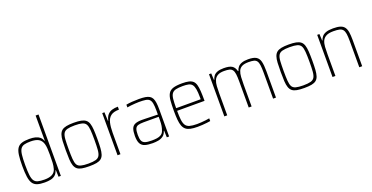

<svg xmlns="http://www.w3.org/2000/svg" viewBox="-28 -1459 4227 2183"><g transform="rotate(-20 2085.0 -367.5)"><path d="M244 8Q188 8 153 -3.5Q118 -15 99 -43.5Q80 -72 72.5 -123.5Q65 -175 65 -255Q65 -335 72 -386.5Q79 -438 98 -466.5Q117 -495 152.5 -506.5Q188 -518 244 -518Q287 -518 318 -510Q349 -502 369.5 -485Q390 -468 400 -439H404V-743H439V0H411L408 -81H404Q393 -44 369.5 -24.5Q346 -5 314 1.5Q282 8 244 8ZM253 -24Q310 -24 344.5 -42.5Q379 -61 390 -100Q400 -135 402 -172.5Q404 -210 404 -269Q404 -309 402 -342.5Q400 -376 393 -400Q379 -447 344.5 -466.5Q310 -486 248 -486Q201 -486 171.5 -478Q142 -470 126.5 -446.5Q111 -423 105.5 -377Q100 -331 100 -255Q100 -179 105.5 -133Q111 -87 126.5 -63.5Q142 -40 172.5 -32Q203 -24 253 -24Z M782 8Q728 8 693 1.5Q658 -5 637.5 -21.5Q617 -38 606.5 -68Q596 -98 593.5 -143.5Q591 -189 591 -254Q591 -319 593.5 -365Q596 -411 606.5 -441Q617 -471 637.5 -487.5Q658 -504 693 -511Q728 -518 782 -518Q836 -518 870.5 -511Q905 -504 926 -487.5Q947 -471 957 -441Q967 -411 970 -365Q973 -319 973 -254Q973 -189 970 -143.5Q967 -98 957 -68Q947 -38 926 -21.5Q905 -5 870.5 1.5Q836 8 782 8ZM781 -24Q840 -24 871.5 -33Q903 -42 917 -66Q931 -90 934.5 -135.5Q938 -181 938 -254Q938 -327 934.5 -373Q931 -419 917.5 -443.5Q904 -468 872 -477Q840 -486 782 -486Q725 -486 692.5 -477Q660 -468 646 -443.5Q632 -419 629 -373Q626 -327 626 -254Q626 -181 629.5 -135.5Q633 -90 646 -66Q659 -42 691.5 -33Q724 -24 781 -24Z M1125 0V-510H1152L1156 -405H1160Q1170 -450 1192 -474.5Q1214 -499 1245.5 -508.5Q1277 -518 1317 -518V-482Q1252 -482 1218 -456Q1184 -430 1172 -380Q1160 -330 1160 -259V0Z M1549 8Q1493 8 1456.5 -3Q1420 -14 1402.5 -45.5Q1385 -77 1385 -138Q1385 -194 1397 -225.5Q1409 -257 1439 -270Q1469 -283 1523 -283Q1536 -283 1558 -282.5Q1580 -282 1608 -281Q1636 -280 1663.5 -279.5Q1691 -279 1714 -278V-324Q1714 -380 1708 -412.5Q1702 -445 1686 -461Q1670 -477 1639.5 -481.5Q1609 -486 1560 -486Q1540 -486 1513 -484Q1486 -482 1460.5 -479.5Q1435 -477 1416 -473V-506Q1447 -512 1487 -515Q1527 -518 1572 -518Q1616 -518 1647 -513Q1678 -508 1698 -496Q1718 -484 1729 -462.5Q1740 -441 1744.5 -408.5Q1749 -376 1749 -330V0H1721L1718 -81H1714Q1703 -43 1677 -23.5Q1651 -4 1618 2Q1585 8 1549 8ZM1549 -24Q1583 -24 1611.5 -28Q1640 -32 1661.5 -45Q1683 -58 1693 -84Q1705 -114 1709.5 -143Q1714 -172 1714 -210V-251H1532Q1488 -251 1463.5 -243Q1439 -235 1429.5 -211Q1420 -187 1420 -138Q1420 -92 1430.5 -67.5Q1441 -43 1469 -33.5Q1497 -24 1549 -24Z M2092 8Q2041 8 2006.5 0.5Q1972 -7 1951 -24.5Q1930 -42 1918.5 -72Q1907 -102 1903 -147Q1899 -192 1899 -254Q1899 -329 1903.5 -379.5Q1908 -430 1926 -461Q1944 -492 1983.5 -505Q2023 -518 2094 -518Q2143 -518 2174.5 -510.5Q2206 -503 2224.5 -485.5Q2243 -468 2251.5 -437.5Q2260 -407 2263 -362Q2266 -317 2266 -256V-243H1934Q1934 -178 1939 -135Q1944 -92 1959.5 -67.5Q1975 -43 2008 -33.5Q2041 -24 2097 -24Q2121 -24 2148.5 -26Q2176 -28 2202 -31Q2228 -34 2248 -38V-5Q2231 -2 2205 1Q2179 4 2149.5 6Q2120 8 2092 8ZM2231 -256V-296Q2231 -360 2224 -398Q2217 -436 2201.5 -455Q2186 -474 2158.5 -480Q2131 -486 2091 -486Q2038 -486 2006.5 -478.5Q1975 -471 1959 -449Q1943 -427 1938.5 -385.5Q1934 -344 1934 -275H2250Z M2417 0V-510H2444L2448 -430H2452Q2459 -455 2474 -475Q2489 -495 2518.5 -506.5Q2548 -518 2596 -518Q2664 -518 2695.5 -498Q2727 -478 2739 -430H2744Q2751 -456 2767.5 -476Q2784 -496 2814.5 -507Q2845 -518 2891 -518Q2957 -518 2989 -498.5Q3021 -479 3031.5 -436Q3042 -393 3042 -320V0H3007V-315Q3007 -371 3002.5 -404.5Q2998 -438 2985.5 -456Q2973 -474 2949 -480Q2925 -486 2885 -486Q2833 -486 2804.5 -470.5Q2776 -455 2764 -425.5Q2752 -396 2749.5 -355.5Q2747 -315 2747 -264V0H2712V-315Q2712 -371 2707.5 -404.5Q2703 -438 2690 -456Q2677 -474 2653 -480Q2629 -486 2590 -486Q2539 -486 2510.5 -469Q2482 -452 2469.5 -422Q2457 -392 2454.5 -351.5Q2452 -311 2452 -264V0Z M3383 8Q3329 8 3294 1.5Q3259 -5 3238.5 -21.5Q3218 -38 3207.5 -68Q3197 -98 3194.5 -143.5Q3192 -189 3192 -254Q3192 -319 3194.5 -365Q3197 -411 3207.5 -441Q3218 -471 3238.5 -487.5Q3259 -504 3294 -511Q3329 -518 3383 -518Q3437 -518 3471.5 -511Q3506 -504 3527 -487.5Q3548 -471 3558 -441Q3568 -411 3571 -365Q3574 -319 3574 -254Q3574 -189 3571 -143.5Q3568 -98 3558 -68Q3548 -38 3527 -21.5Q3506 -5 3471.5 1.5Q3437 8 3383 8ZM3382 -24Q3441 -24 3472.5 -33Q3504 -42 3518 -66Q3532 -90 3535.5 -135.5Q3539 -181 3539 -254Q3539 -327 3535.5 -373Q3532 -419 3518.5 -443.5Q3505 -468 3473 -477Q3441 -486 3383 -486Q3326 -486 3293.5 -477Q3261 -468 3247 -443.5Q3233 -419 3230 -373Q3227 -327 3227 -254Q3227 -181 3230.5 -135.5Q3234 -90 3247 -66Q3260 -42 3292.5 -33Q3325 -24 3382 -24Z M3726 0V-510H3753L3757 -430H3761Q3769 -455 3785.5 -475Q3802 -495 3834 -506.5Q3866 -518 3920 -518Q3974 -518 4006.5 -507.5Q4039 -497 4056 -473.5Q4073 -450 4079 -412Q4085 -374 4085 -320V0H4050V-315Q4050 -371 4045 -404.5Q4040 -438 4025.5 -456Q4011 -474 3983.5 -480Q3956 -486 3912 -486Q3855 -486 3824 -469Q3793 -452 3779.5 -422Q3766 -392 3763.5 -351.5Q3761 -311 3761 -264V0Z"/></g></svg>

Font: Saira Thin SemiCondensed
Style: Regular
Weight: 100
Width: 4
Version: Version 1.101